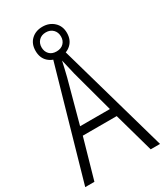

<svg xmlns="http://www.w3.org/2000/svg" viewBox="-215 -963 901 1049"><g transform="rotate(-30 236.0 -438.0)"><path d="M413 0 343 -250H129L58 0H0L204 -715H269L472 0ZM258 -568Q253 -591 247 -615.5Q241 -640 236 -662Q231 -639 225.5 -615.5Q220 -592 214 -568L142 -302H330ZM236 -684Q193 -684 165 -709.5Q137 -735 137 -780Q137 -824 164.5 -850Q192 -876 235 -876Q278 -876 306.5 -849.5Q335 -823 335 -780Q335 -736 307 -710Q279 -684 236 -684ZM236 -720Q264 -720 280.5 -736.5Q297 -753 297 -779Q297 -806 280 -823Q263 -840 236 -840Q208 -840 191.5 -823Q175 -806 175 -780Q175 -754 191 -737Q207 -720 236 -720Z"/></g></svg>

Font: Noto Sans Devanagari UI Condensed Light
Style: Regular
Weight: 300
Width: 3
Designer: Jelle Bosma - Monotype Design Team
Foundry: Monotype Imaging Inc.
Version: Version 2.004; ttfautohint (v1.8.4.7-5d5b)